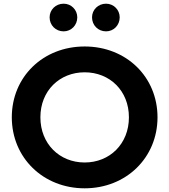

<svg xmlns="http://www.w3.org/2000/svg" viewBox="-20 -1009 918 1041"><path d="M439 12C664 12 834 -154 834 -373C834 -592 665 -757 439 -757C213 -757 44 -592 44 -373C44 -154 214 12 439 12ZM199 -373C199 -517 303 -617 439 -617C575 -617 679 -517 679 -373C679 -229 575 -128 439 -128C303 -128 199 -229 199 -373ZM249 -915C249 -872 282 -839 325 -839C366 -839 399 -872 399 -915C399 -956 366 -989 325 -989C282 -989 249 -956 249 -915ZM479 -915C479 -872 512 -839 555 -839C596 -839 629 -872 629 -915C629 -956 596 -989 555 -989C512 -989 479 -956 479 -915Z"/></svg>

Font: Mluvka ExtraBold
Style: Regular
Weight: 800
Designer: Modified by Jiří Krblich, Original typeface by Gumpita Rahayu
Foundry: Gumpita Rahayu & Jiří Krblich
Version: Version 2.000;Glyphs 3.1.1 (3134)